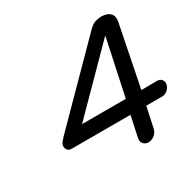

<svg xmlns="http://www.w3.org/2000/svg" viewBox="-156 -861 1024 1022"><g transform="rotate(-30 356.0 -350.0)"><path d="M101 -172Q85 -172 76.5 -184.5Q68 -197 71 -213Q73 -221 80.5 -230Q88 -239 96 -248L508 -665Q535 -693 556.5 -698Q578 -703 591 -703Q629 -702 645.5 -683Q662 -664 655 -632L580 -257L677 -258H679Q696 -257 705.5 -244.5Q715 -232 711 -215Q707 -198 692.5 -185.5Q678 -173 661 -172Q661 -172 661 -172Q661 -172 661 -172Q661 -172 661 -172Q661 -172 661 -172Q661 -172 661 -172Q661 -172 661 -172Q661 -172 661 -172Q661 -172 660 -172Q660 -172 660 -172H659Q659 -172 659 -172Q659 -172 659 -172Q659 -172 659 -172H561L534 -45Q534 -45 534 -45L533 -43Q528 -23 511 -10Q494 3 475 3Q455 3 443.5 -11Q432 -25 437 -45L464 -172ZM216 -258H485L559 -605Z"/></g></svg>

Font: Sepalumica Med
Style: Italic
Weight: 500
Italic angle: -12°
Designer: Julieta Ulanovsky
Foundry: Julieta Ulanovsky
Version: Version 7.200